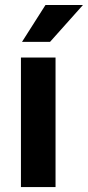

<svg xmlns="http://www.w3.org/2000/svg" viewBox="-20 -763 358 783"><path d="M206.5 -528.3V0H65.4V-528.3ZM69.8 -592.3 165.5 -742.7H318.4L184.1 -592.3Z"/></svg>

Font: Vazirmatn RD UI
Style: Bold
Weight: 700
Designer: Saber Rastikerdar
Foundry: Saber Rastikerdar
Version: Version 33.003